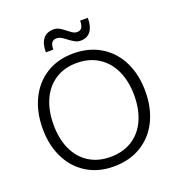

<svg xmlns="http://www.w3.org/2000/svg" viewBox="-157 -1016 1071 1156"><g transform="rotate(-20 379.0 -438.0)"><path d="M373 -802.2Q354.5 -816.9 341.1 -824.2Q327.6 -831.5 314 -831.5Q292.5 -831.5 282.5 -817.6Q272.5 -803.7 272.5 -773.9H224.6Q224.6 -829.1 247.3 -858.6Q270 -888.2 314.5 -888.2Q334 -888.2 350.1 -879.4Q366.2 -870.6 387.7 -853.5Q405.8 -838.9 418.2 -831.5Q430.7 -824.2 444.8 -824.2Q464.8 -824.2 474.4 -838.4Q483.9 -852.5 483.9 -882.8H533.2Q533.2 -827.1 511 -797.6Q488.8 -768.1 446.3 -768.1Q427.7 -768.1 411.4 -776.9Q395 -785.6 373 -802.2ZM49.3 -347.7Q49.3 -454.1 89.4 -536.6Q129.4 -619.1 203.4 -665.3Q277.3 -711.4 376 -711.4Q477.1 -711.4 552.5 -665.3Q627.9 -619.1 668 -536.6Q708 -454.1 707.5 -347.7Q707.5 -242.2 667.2 -160.6Q627 -79.1 551.8 -33.4Q476.6 12.2 376 12.2Q277.3 12.2 203.4 -33.4Q129.4 -79.1 89.4 -160.6Q49.3 -242.2 49.3 -347.7ZM636.2 -348.1Q636.2 -439 605 -507.1Q573.7 -575.2 514.9 -612.8Q456.1 -650.4 376 -650.4Q296.9 -650.4 238.8 -612.8Q180.7 -575.2 149.9 -506.8Q119.1 -438.5 119.1 -347.7Q119.1 -257.8 149.9 -190.2Q180.7 -122.6 238.8 -85.7Q296.9 -48.8 376 -48.8Q456.5 -48.8 515.4 -85.7Q574.2 -122.6 605.2 -190.4Q636.2 -258.3 636.2 -348.1Z"/></g></svg>

Font: Selawik Semilight
Style: Regular
Weight: 300
Designer: Aaron Bell
Foundry: Microsoft Corporation
Version: Version 1.01